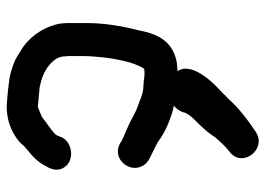

<svg xmlns="http://www.w3.org/2000/svg" viewBox="-132 -646 810 587"><g transform="rotate(90 273.5 -352.0)"><path d="M151 -158.8V-207.2C151 -225.4 153.5 -241.8 154.9 -262.6C159.8 -300.7 166.6 -339.9 180.4 -369.7C188.2 -386.8 189.1 -388 195 -388H197C208.7 -389.5 217.9 -386.4 240.9 -385H242.4C254.4 -385 269 -381.5 276.5 -378.1L299.4 -369.4C315.9 -363.8 326.5 -358.5 344.4 -348.6C370.4 -335 392 -327.4 409 -319.1L418.5 -313.3C447.8 -297.1 475.2 -313.9 485.8 -333.2C501.1 -360.7 489.7 -389.8 466.4 -402.3C449.6 -411.6 425 -422.2 411.3 -430.6C395.5 -442.6 380.7 -450.8 358.9 -460.2L338.1 -468.1C327.5 -472.4 314.4 -475.8 302.5 -478.1C315.4 -488.3 322.4 -502.2 324.9 -514.1C337.3 -537.2 348.6 -542.4 372.1 -568.8C379.6 -577.1 389.7 -589.2 399.2 -604.2C413.7 -620.7 428.6 -637.3 442.9 -647.9C495 -686.5 436.1 -764.2 382.2 -728.2C345 -703.3 309.1 -675.8 282.1 -645.3C275.7 -639.7 269.3 -633.5 263.8 -627C256.2 -619.1 241.4 -607.1 229.3 -592.6C225.7 -588.5 169.2 -528.2 197.2 -489.2C181.9 -488.9 164.6 -487.2 152.3 -482.4C97.5 -464.7 80.8 -416.1 72.5 -371.7C61 -327.5 50 -270.1 50 -212.6V-161.9C50 -145.9 50.5 -132 54.2 -118.2C65.6 -74.7 94.5 -32.9 134.7 -9.9L150.3 -0.1C164.7 9.3 182.4 14.9 199.9 20.2C223.3 27.3 281 31.4 302.6 33H304.2C336.4 33 360.6 25.5 380.8 15.5C393.7 8.3 410.2 0.2 424.5 -18.3C437 -31 471.2 -53.2 485.1 -82.8C487.7 -88.5 507.5 -112.9 493.1 -139.7C472.8 -177.4 413.9 -167.3 399.8 -136.2C394.8 -125.2 394.6 -120.2 388.2 -113.6C378.2 -103.9 353.4 -88.1 337.7 -75.1C334 -72.9 316.4 -66.3 306.7 -62.2C292.9 -63.4 255.2 -66.7 244.1 -68.1L226.6 -72.5C191.3 -81.4 152 -111 152 -143V-144.6C151.4 -148.2 151 -151.9 151 -158.8Z"/></g></svg>

Font: NumbBunny
Style: Bk
Weight: 400
Designer: Robert Jablonski
Foundry: Cannot Into Space Fonts
Version: Version 1.0